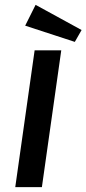

<svg xmlns="http://www.w3.org/2000/svg" viewBox="-20 -773 357 793"><path d="M43 0 123 -565H233L153 0ZM289 -600 84 -667 127 -753 317 -649Z"/></svg>

Font: Neutral Grotesk
Style: Italic
Weight: 400
Italic angle: -8°
Designer: Nawras Khrais
Foundry: Nawras Khrais
Version: Version 1.000